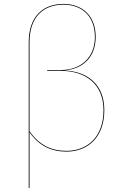

<svg xmlns="http://www.w3.org/2000/svg" viewBox="-20 -753 608 965"><path d="M302.5 -399C395.4 -405.3 461.1 -464.1 461 -569.1C460 -678.8 388.7 -733.3 299.1 -733.3C194.8 -733.3 124.3 -668.9 124.3 -541V191.6L128.4 191.2V-88.2C176.2 -19.7 238 9.1 314.6 9.1C420.6 9.1 504.2 -62.2 504.3 -198.9C504.4 -328.9 419.8 -394.3 302.5 -399ZM314.6 5.2C236.8 5.2 176.9 -24.3 128.4 -93.6V-540.8C128.4 -667.2 197.1 -729.5 299.1 -729.5C386.6 -729.5 455.9 -677.1 456.9 -569.1C457.9 -463 385.8 -400.8 283.5 -400.8H217.4L217.1 -397.1H282.4C414.9 -397.1 500.1 -327.4 500.2 -198.9C500.3 -64.8 418.9 5.2 314.6 5.2Z"/></svg>

Font: Fira Sans Four
Style: Regular
Weight: 100
Designer: Carrois Corporate & Edenspiekermann AG
Foundry: Carrois Corporate GbR & Edenspiekermann AG
Version: Version 4.203;PS 004.203;hotconv 1.0.88;makeotf.lib2.5.64775